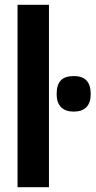

<svg xmlns="http://www.w3.org/2000/svg" viewBox="-20 -780 398 800"><path d="M184 0H53V-760H184ZM287 -463Q324 -463 341 -444Q358 -425 358 -388Q358 -352 340 -333.5Q322 -315 287 -315Q253 -315 234.5 -333.5Q216 -352 216 -388Q216 -426 233 -444.5Q250 -463 287 -463Z"/></svg>

Font: Noto Sans Display ExtraCondensed
Style: Bold
Weight: 700
Width: 2
Designer: Monotype Design Team
Foundry: Monotype Imaging Inc.
Version: Version 2.003